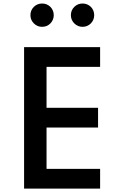

<svg xmlns="http://www.w3.org/2000/svg" viewBox="-20 -1100 690 1120"><path d="M461.5 -943.5C480.5 -943.5 496.5 -950 510 -963.5C523 -977 529.5 -993 529.5 -1011.5C529.5 -1030.5 523 -1046.5 510 -1060C496.5 -1073 480.5 -1079.5 461.5 -1079.5C443 -1079.5 427 -1073 413.5 -1060C400 -1046.5 393.5 -1030.5 393.5 -1011.5C393.5 -993 400 -977 413.5 -963.5C427 -950 443 -943.5 461.5 -943.5ZM225.5 -943.5C244.5 -943.5 260.5 -950 274 -963.5C287 -977 293.5 -993 293.5 -1011.5C293.5 -1030.5 287 -1046.5 274 -1060C260.5 -1073 244.5 -1079.5 225.5 -1079.5C207 -1079.5 191 -1073 177.5 -1060C164 -1046.5 157.5 -1030.5 157.5 -1011.5C157.5 -993 164 -977 177.5 -963.5C191 -950 207 -943.5 225.5 -943.5ZM564 0V-115H251.5V-356H552V-471H251.5V-710H564V-825H120.5V0Z"/></svg>

Font: Spartan SemiBold
Style: Regular
Weight: 600
Designer: Matt Bailey, Mirko Velimirovic
Foundry: Matt Bailey
Version: Version 1.003